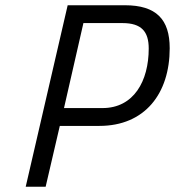

<svg xmlns="http://www.w3.org/2000/svg" viewBox="-20 -712 667 732"><path d="M298 -624H447C520 -624 547 -591 547 -527C547 -403 490 -300 371 -300H224ZM359 -232C532 -232 627 -355 627 -528C627 -638 576 -692 456 -692H238L78 0H154L208 -232H359Z"/></svg>

Font: RazerF5
Style: Italic
Weight: 400
Foundry: Razer Inc.
Version: Version 2